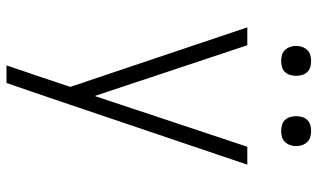

<svg xmlns="http://www.w3.org/2000/svg" viewBox="-213 -553 976 590"><g transform="rotate(90 275.0 -258.0)"><path d="M181 210Q190 183 199 156.5Q208 130 217 104L247 14L64 -530H119L275 -61L431 -530H486L281 76L235 210ZM383 -634Q373 -634 364 -636.5Q355 -639 348.5 -646Q342 -653 339.5 -662Q337 -671 337 -680Q337 -689 339.5 -698Q342 -707 348.5 -714Q355 -721 364 -723.5Q373 -726 383 -726Q392 -726 401 -723.5Q410 -721 416.5 -714Q423 -707 426 -698Q429 -689 429 -680Q429 -671 426 -662Q423 -653 416.5 -646Q410 -639 401 -636.5Q392 -634 383 -634ZM167 -634Q158 -634 149 -636.5Q140 -639 133.5 -646Q127 -653 124 -662Q121 -671 121 -680Q121 -689 124 -698Q127 -707 133.5 -714Q140 -721 149 -723.5Q158 -726 167 -726Q177 -726 186 -723.5Q195 -721 201.5 -714Q208 -707 210.5 -698Q213 -689 213 -680Q213 -671 210.5 -662Q208 -653 201.5 -646Q195 -639 186 -636.5Q177 -634 167 -634Z"/></g></svg>

Font: Lode Dark
Style: Regular
Weight: 400
Monospace: yes
Designer: Belleve Invis
Foundry: Belleve Invis
Version: Version 29.2.0; ttfautohint (v1.8.3)